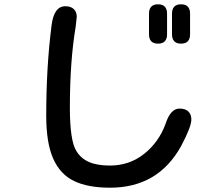

<svg xmlns="http://www.w3.org/2000/svg" viewBox="-20 -805 1040 893"><path d="M822 -785Q843 -785 853.5 -774Q864 -763 864 -742V-645Q864 -624 853.5 -613Q843 -602 822 -602Q801 -602 790.5 -613Q780 -624 780 -645V-742Q780 -763 790.5 -774Q801 -785 822 -785ZM220 -688Q231 -776 284 -776Q309 -776 323 -763Q337 -750 337 -727L332 -681Q305 -521 305 -304Q305 -151 335 -103Q356 -68 394 -51.5Q432 -35 491 -35Q582 -35 650.5 -89.5Q719 -144 750 -229Q773 -300 815 -300Q842 -300 856 -286.5Q870 -273 870 -249Q870 -215 822 -125Q715 68 492 68Q389 68 324.5 37Q260 6 227.5 -67Q195 -140 195 -267Q195 -494 220 -688ZM673 -742Q673 -763 683.5 -774Q694 -785 715 -785Q736 -785 746.5 -774Q757 -763 757 -742V-645Q757 -624 746.5 -613Q736 -602 715 -602Q694 -602 683.5 -613Q673 -624 673 -645Z"/></svg>

Font: 寒蝉全圆体 Bold
Style: Regular
Weight: 700
Designer: Warren2060
      Designed by Motoya company      

      [Varela Round]
      Joe Prince(Latin component); Avraham Cornf
Foundry: ChillType
Version: Version 3.200